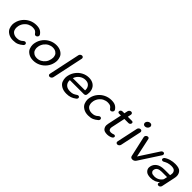

<svg xmlns="http://www.w3.org/2000/svg" viewBox="361 -2265 3778 3778"><g transform="rotate(45 2250.0 -375.5)"><path d="M321 6Q240 6 184 -29Q128 -64 109.5 -113Q91 -162 91 -204Q91 -233 98 -265Q115 -343 164 -404.5Q213 -466 284 -500.5Q355 -535 436 -535Q508 -535 549 -512Q590 -489 617 -446Q625 -432 620.5 -414Q616 -396 600 -384Q584 -373 569 -373Q549 -373 538 -389Q513 -426 487.5 -438.5Q462 -451 417 -451Q365 -451 318.5 -428Q272 -405 239.5 -362.5Q207 -320 195 -265Q190 -240 190 -217Q190 -190 201 -157Q212 -124 249 -101Q286 -78 338 -78Q383 -78 414.5 -90.5Q446 -103 476 -132Q493 -147 511 -147Q529 -147 539 -135Q550 -123 547.5 -105.5Q545 -88 530 -74Q526 -70 523 -69Q482 -34 439 -15Q393 6 321 6Z M880 6Q801 6 745.5 -29Q690 -64 672 -112.5Q654 -161 654 -203Q654 -233 661 -265Q678 -343 726.5 -404.5Q775 -466 845.5 -500.5Q916 -535 995 -535Q1074 -535 1129 -500.5Q1184 -466 1201.5 -417.5Q1219 -369 1219 -329Q1219 -299 1212 -265Q1196 -187 1147.5 -125.5Q1099 -64 1029 -29Q959 6 880 6ZM898 -78Q949 -78 994.5 -101.5Q1040 -125 1072 -167.5Q1104 -210 1115 -265Q1121 -290 1121 -313Q1121 -340 1110 -372.5Q1099 -405 1063.5 -428Q1028 -451 977 -451Q926 -451 880.5 -428Q835 -405 802.5 -362.5Q770 -320 758 -265Q753 -241 753 -220Q753 -192 764.5 -158.5Q776 -125 811.5 -101.5Q847 -78 898 -78Z M1438 -700Q1443 -719 1459.5 -732Q1476 -745 1495 -745Q1514 -745 1525 -732Q1536 -719 1534 -700L1395 -45Q1390 -25 1373 -11Q1356 3 1336 3Q1316 3 1305 -11Q1294 -25 1299 -45Z M2105 -275Q2097 -233 2052 -233H1665Q1664 -225 1664 -216Q1664 -158 1705 -118Q1746 -78 1824 -78Q1848 -78 1866.5 -80.5Q1885 -83 1902 -89Q1919 -95 1936 -105Q1953 -115 1974 -129Q1988 -137 2000 -137Q2021 -137 2030 -120Q2038 -106 2031.5 -89.5Q2025 -73 2009 -62Q1961 -26 1916 -11Q1869 6 1803 6Q1719 6 1661 -28.5Q1603 -63 1585.5 -112Q1568 -161 1568 -202Q1568 -232 1575 -265Q1592 -342 1639.5 -404Q1687 -466 1755 -500.5Q1823 -535 1899 -535Q1975 -535 2027 -500.5Q2079 -466 2099 -404Q2110 -370 2110 -331Q2110 -304 2105 -275ZM1882 -454Q1813 -454 1757.5 -412Q1702 -370 1679 -302H2019Q2020 -311 2020 -320Q2020 -375 1985.5 -414.5Q1951 -454 1882 -454Z M2410 6Q2329 6 2273 -29Q2217 -64 2198.5 -113Q2180 -162 2180 -204Q2180 -233 2187 -265Q2204 -343 2253 -404.5Q2302 -466 2373 -500.5Q2444 -535 2525 -535Q2597 -535 2638 -512Q2679 -489 2706 -446Q2714 -432 2709.5 -414Q2705 -396 2689 -384Q2673 -373 2658 -373Q2638 -373 2627 -389Q2602 -426 2576.5 -438.5Q2551 -451 2506 -451Q2454 -451 2407.5 -428Q2361 -405 2328.5 -362.5Q2296 -320 2284 -265Q2279 -240 2279 -217Q2279 -190 2290 -157Q2301 -124 2338 -101Q2375 -78 2427 -78Q2472 -78 2503.5 -90.5Q2535 -103 2565 -132Q2582 -147 2600 -147Q2618 -147 2628 -135Q2639 -123 2636.5 -105.5Q2634 -88 2619 -74Q2615 -70 2612 -69Q2571 -34 2528 -15Q2482 6 2410 6Z M3054 -25Q3038 -13 3005 -3.5Q2972 6 2939 6Q2859 6 2829.5 -30Q2800 -66 2800 -112Q2800 -134 2806 -160L2868 -451H2814Q2797 -451 2788 -462.5Q2779 -474 2782 -491Q2786 -507 2800 -518.5Q2814 -530 2831 -530H2885L2900 -601Q2904 -621 2921 -635Q2938 -649 2958 -649Q2978 -649 2989 -635Q3000 -621 2996 -601L2981 -530H3097Q3114 -530 3123 -518.5Q3132 -507 3128 -491Q3125 -474 3111 -462.5Q3097 -451 3080 -451H2964L2903 -164Q2900 -149 2900 -136Q2900 -113 2913 -94Q2926 -75 2961 -75Q2964 -75 2967 -75Q2984 -76 2998 -79Q3012 -82 3029 -89Q3038 -92 3045 -92Q3056 -92 3064 -87Q3072 -82 3075 -73Q3079 -60 3073 -46.5Q3067 -33 3054 -25ZM3029 -89Q3029 -89 3029 -89Q3029 -89 3029 -89Q3029 -89 3029 -89Q3029 -89 3029 -89Z M3278 -45Q3273 -25 3256 -11Q3239 3 3219 3Q3200 3 3188.5 -10.5Q3177 -24 3181 -44L3276 -487Q3280 -507 3297 -521Q3314 -535 3334 -535Q3354 -535 3365 -521Q3376 -507 3372 -487ZM3354 -632Q3326 -632 3313.5 -647.5Q3301 -663 3301 -681Q3301 -687 3302 -694Q3308 -720 3330.5 -738.5Q3353 -757 3381 -757Q3409 -757 3421.5 -741.5Q3434 -726 3434 -709Q3434 -703 3433 -696Q3427 -669 3404.5 -650.5Q3382 -632 3354 -632Z M3486 -465Q3481 -484 3491 -502.5Q3501 -521 3521 -529Q3530 -533 3540 -533Q3569 -533 3576 -505L3662 -105L3922 -505Q3930 -517 3942.5 -525Q3955 -533 3969 -533Q3997 -533 4003 -507Q4006 -490 3997 -475L3715 -41Q3686 3 3638 3Q3590 3 3581 -41Z M4300 -535Q4410 -535 4449.5 -490Q4489 -445 4489 -385Q4489 -355 4481 -320L4422 -41Q4417 -22 4401.5 -9Q4386 4 4367 4Q4347 4 4336.5 -9Q4326 -22 4331 -41L4337 -70Q4305 -33 4256.5 -13.5Q4208 6 4147 6Q4058 6 4019 -31.5Q3980 -69 3980 -116Q3980 -132 3984 -150Q3999 -220 4059 -262.5Q4119 -305 4230 -305H4382L4386 -324Q4390 -343 4390 -360Q4390 -396 4365.5 -424Q4341 -452 4271 -452Q4224 -452 4176 -437Q4155 -430 4138 -421Q4121 -412 4102 -402Q4093 -397 4081 -397Q4057 -397 4049 -417Q4044 -429 4049.5 -443Q4055 -457 4066 -467Q4076 -475 4090 -483Q4104 -491 4119 -497.5Q4134 -504 4148.5 -509.5Q4163 -515 4175 -518Q4236 -535 4300 -535ZM4179 -68Q4234 -68 4279 -92.5Q4324 -117 4351 -162L4367 -236H4219Q4097 -236 4080 -154Q4078 -144 4078 -135Q4078 -108 4101 -88Q4124 -68 4179 -68Z"/></g></svg>

Font: Sepalumica Med
Style: Italic
Weight: 500
Italic angle: -12°
Designer: Julieta Ulanovsky
Foundry: Julieta Ulanovsky
Version: Version 7.200